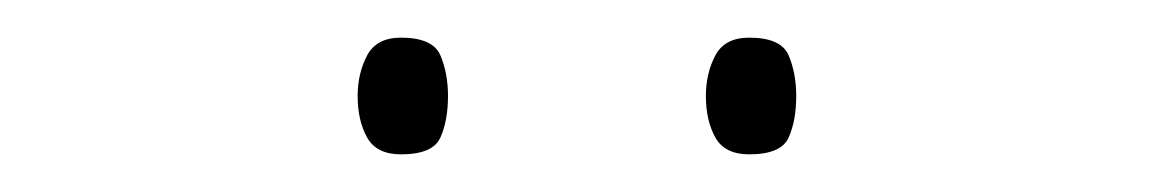

<svg xmlns="http://www.w3.org/2000/svg" viewBox="-20 -729 615 102"><path d="M170 -678Q170 -690 175 -699.5Q180 -709 193 -709Q210 -709 214 -699.5Q218 -690 218 -678Q218 -665 214 -656Q210 -647 193 -647Q180 -647 175 -656Q170 -665 170 -678ZM355 -678Q355 -690 360 -699.5Q365 -709 378 -709Q395 -709 399 -699.5Q403 -690 403 -678Q403 -665 399 -656Q395 -647 378 -647Q365 -647 360 -656Q355 -665 355 -678Z"/></svg>

Font: Noto Sans Hebrew Thin
Style: Regular
Weight: 250
Designer: Monotype Design Team
Foundry: Monotype Imaging Inc.
Version: Version 2.003